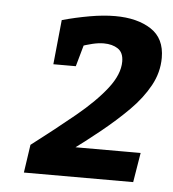

<svg xmlns="http://www.w3.org/2000/svg" viewBox="-40 -818 461 511"><g transform="rotate(5 190.5 -563.0)"><path d="M42 -345 53 -420Q116 -468 167 -510Q218 -552 247.5 -590Q277 -628 277 -662Q277 -686 262 -696Q247 -706 224 -706Q210 -706 193.5 -702Q177 -698 160 -692L175 -710L155 -639H95L107 -758Q143 -768 180 -774.5Q217 -781 248 -781Q307 -781 344 -757Q381 -733 381 -681Q381 -642 361.5 -606.5Q342 -571 309.5 -538.5Q277 -506 237.5 -474Q198 -442 157 -412V-424H347L334 -345Z"/></g></svg>

Font: Bitter Thin SemiBold
Style: Italic
Weight: 600
Italic angle: -9°
Version: Version 2.002